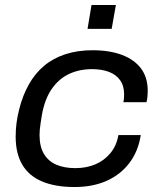

<svg xmlns="http://www.w3.org/2000/svg" viewBox="-20 -740 645 772"><path d="M280 12Q202 12 149 -10.5Q96 -33 69.5 -78Q43 -123 43 -191Q43 -219 46.5 -246Q50 -273 57 -300Q71 -356 96 -400.5Q121 -445 157.5 -475.5Q194 -506 243 -522Q292 -538 352 -538Q421 -538 471 -519Q521 -500 547.5 -464Q574 -428 574 -375Q574 -364 573 -352.5Q572 -341 569 -329H476Q478 -338 478.5 -346Q479 -354 479 -361Q479 -395 463 -417.5Q447 -440 418 -451Q389 -462 350 -462Q299 -462 257.5 -442.5Q216 -423 187.5 -381.5Q159 -340 148 -275Q145 -257 143 -243Q141 -229 140 -218.5Q139 -208 139 -197Q139 -151 156.5 -121.5Q174 -92 206 -78Q238 -64 283 -64Q328 -64 364 -79.5Q400 -95 424.5 -125Q449 -155 456 -197H546Q536 -132 500.5 -85Q465 -38 409 -13Q353 12 280 12ZM332 -624 348 -720H446L429 -624Z"/></svg>

Font: Archivo SemiExpanded
Style: Italic
Weight: 400
Width: 6
Italic angle: -10°
Designer: Hector Gatti
Foundry: Omnibus-Type
Version: Version 2.001